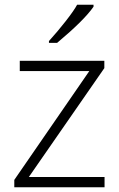

<svg xmlns="http://www.w3.org/2000/svg" viewBox="-20 -786 501 806"><path d="M418.9 0H40V-30.8L355 -487.8H63V-530.8H418V-500L101.1 -43H418.9ZM185.5 -606V-613.8Q220.7 -652.3 255.9 -697.3Q291 -742.2 303.7 -766.1H372.6V-757.8Q333 -700.7 219.7 -606Z"/></svg>

Font: OpenSans-Light
Style: Regular
Weight: 300
Foundry: Ascender Corporation
Version: Version 1.10